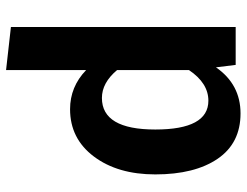

<svg xmlns="http://www.w3.org/2000/svg" viewBox="-110 -687 813 633"><g transform="rotate(-90 296.5 -370.5)"><path d="M382 -757 524 -741V0H399L391 -65Q335 16 239 16Q141 16 89.5 -59.5Q38 -135 38 -265Q38 -389 97 -467.5Q156 -546 253 -546Q327 -546 382 -493ZM281 -90Q339 -90 382 -154V-391Q340 -441 290 -441Q186 -441 186 -265Q186 -90 281 -90Z"/></g></svg>

Font: Fira Sans SemiBold
Style: Regular
Weight: 600
Designer: bBox Type GmbH & Carrois Corporate GbR & Edenspiekermann AG
Foundry: bBox Type GmbH & Carrois Corporate GbR & Edenspiekermann AG
Version: Version 4.301;PS 004.301;hotconv 1.0.88;makeotf.lib2.5.64775